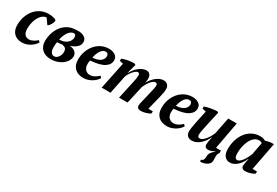

<svg xmlns="http://www.w3.org/2000/svg" viewBox="55 -1469 3798 2630"><g transform="rotate(30 1954.5 -153.5)"><path d="M412 -109Q399 -88 378 -66Q357 -44 329.5 -27Q302 -10 269 1Q236 12 199 12Q120 12 73.5 -35Q27 -82 27 -166Q27 -236 48.5 -299Q70 -362 109 -409.5Q148 -457 203.5 -484.5Q259 -512 327 -512Q372 -512 405.5 -502.5Q439 -493 450 -480Q451 -469 446.5 -452.5Q442 -436 433 -419.5Q424 -403 411.5 -388.5Q399 -374 386 -368L325 -455Q298 -455 270.5 -436.5Q243 -418 221 -383.5Q199 -349 185 -300.5Q171 -252 171 -191Q171 -130 196 -101.5Q221 -73 263 -73Q283 -73 301.5 -79.5Q320 -86 336 -95Q352 -104 365.5 -114.5Q379 -125 389 -134Z M931 -411Q931 -367 893 -332Q855 -297 793 -277Q827 -275 849.5 -265.5Q872 -256 886 -241.5Q900 -227 906 -210.5Q912 -194 912 -178Q912 -145 894.5 -111.5Q877 -78 843.5 -50.5Q810 -23 762 -5.5Q714 12 653 12Q608 12 573.5 -1Q539 -14 515 -37.5Q491 -61 478.5 -93.5Q466 -126 466 -165Q466 -214 476 -257.5Q486 -301 503 -337.5Q520 -374 542.5 -403Q565 -432 591 -452Q628 -482 675.5 -497Q723 -512 795 -512Q852 -512 891.5 -487Q931 -462 931 -411ZM767 -161Q767 -202 750 -218Q733 -234 697 -241Q681 -238 658.5 -236Q636 -234 617 -233Q615 -222 612.5 -201.5Q610 -181 610 -148Q610 -104 627 -74.5Q644 -45 679 -45Q694 -45 709.5 -53.5Q725 -62 737.5 -77.5Q750 -93 758.5 -114Q767 -135 767 -161ZM758 -455Q720 -455 684 -415Q648 -375 623 -280Q660 -278 691.5 -288.5Q723 -299 745 -317Q767 -335 779.5 -358.5Q792 -382 792 -408Q792 -426 784.5 -440.5Q777 -455 758 -455Z M1387 -109Q1376 -89 1355 -67.5Q1334 -46 1306 -28.5Q1278 -11 1244 0.5Q1210 12 1173 12Q1084 12 1034.5 -36.5Q985 -85 985 -174Q985 -243 1007 -304Q1029 -365 1068.5 -411.5Q1108 -458 1162.5 -485Q1217 -512 1282 -512Q1342 -512 1381 -484.5Q1420 -457 1420 -409Q1420 -341 1352.5 -297Q1285 -253 1134 -242Q1131 -228 1129.5 -213.5Q1128 -199 1128 -186Q1128 -129 1157 -98.5Q1186 -68 1231 -68Q1250 -68 1269 -74Q1288 -80 1305.5 -90Q1323 -100 1337.5 -111.5Q1352 -123 1363 -134ZM1259 -455Q1225 -455 1193.5 -418Q1162 -381 1141 -293Q1215 -295 1260.5 -326Q1306 -357 1306 -407Q1306 -427 1295.5 -441Q1285 -455 1259 -455Z M2075 -300Q2080 -323 2086 -349.5Q2092 -376 2092 -391Q2092 -410 2085.5 -421Q2079 -432 2062 -432Q2045 -432 2027 -419.5Q2009 -407 1992 -386.5Q1975 -366 1959.5 -340Q1944 -314 1932 -287L1867 0H1733L1794 -281Q1801 -312 1806 -341Q1811 -370 1811 -395Q1811 -432 1783 -432Q1769 -432 1751 -419Q1733 -406 1715 -385.5Q1697 -365 1681 -339Q1665 -313 1656 -286L1598 0H1458L1547 -429L1490 -442V-476Q1506 -484 1529.5 -491Q1553 -498 1579 -502.5Q1605 -507 1632 -509.5Q1659 -512 1682 -512L1703 -500L1664 -354H1668Q1683 -381 1704.5 -409.5Q1726 -438 1753 -460.5Q1780 -483 1811 -497.5Q1842 -512 1874 -512Q1886 -512 1899 -508Q1912 -504 1923.5 -493.5Q1935 -483 1942 -465Q1949 -447 1949 -419Q1949 -405 1946.5 -387Q1944 -369 1940 -354Q1957 -385 1980 -414Q2003 -443 2029.5 -464.5Q2056 -486 2085.5 -499Q2115 -512 2147 -512Q2185 -512 2209 -488Q2233 -464 2233 -422Q2233 -390 2227 -361Q2221 -332 2214 -300L2157 -69H2227V-35Q2217 -27 2199.5 -19Q2182 -11 2162 -5Q2142 1 2121 5Q2100 9 2082 9Q2046 9 2032 -5.5Q2018 -20 2018 -38Q2018 -67 2032 -118Z M2708 -109Q2697 -89 2676 -67.5Q2655 -46 2627 -28.5Q2599 -11 2565 0.5Q2531 12 2494 12Q2405 12 2355.5 -36.5Q2306 -85 2306 -174Q2306 -243 2328 -304Q2350 -365 2389.5 -411.5Q2429 -458 2483.5 -485Q2538 -512 2603 -512Q2663 -512 2702 -484.5Q2741 -457 2741 -409Q2741 -341 2673.5 -297Q2606 -253 2455 -242Q2452 -228 2450.5 -213.5Q2449 -199 2449 -186Q2449 -129 2478 -98.5Q2507 -68 2552 -68Q2571 -68 2590 -74Q2609 -80 2626.5 -90Q2644 -100 2658.5 -111.5Q2673 -123 2684 -134ZM2580 -455Q2546 -455 2514.5 -418Q2483 -381 2462 -293Q2536 -295 2581.5 -326Q2627 -357 2627 -407Q2627 -427 2616.5 -441Q2606 -455 2580 -455Z M3146 9Q3114 9 3101 -5.5Q3088 -20 3088 -36Q3088 -54 3092 -86Q3096 -118 3108 -160H3104Q3091 -136 3071 -106Q3051 -76 3024 -49.5Q2997 -23 2962 -5.5Q2927 12 2885 12Q2844 12 2818.5 -12.5Q2793 -37 2793 -82Q2793 -104 2799.5 -145Q2806 -186 2815.5 -234.5Q2825 -283 2836.5 -334.5Q2848 -386 2857 -429L2798 -442V-476Q2814 -482 2838 -488Q2862 -494 2888 -499Q2914 -504 2941 -507.5Q2968 -511 2990 -512L3012 -500Q2996 -425 2979.5 -357.5Q2963 -290 2949 -215Q2944 -191 2938.5 -162Q2933 -133 2933 -104Q2933 -86 2942.5 -77Q2952 -68 2966 -68Q2991 -68 3015.5 -87.5Q3040 -107 3060.5 -134.5Q3081 -162 3096.5 -191Q3112 -220 3119 -239L3171 -500H3306L3227 -69H3304V-29Q3291 -16 3286.5 -1Q3282 14 3281.5 30.5Q3281 47 3282.5 65Q3284 83 3283 101Q3283 128 3269.5 146.5Q3256 165 3235 177.5Q3214 190 3187.5 196.5Q3161 203 3134 205L3128 176Q3157 168 3165.5 147Q3174 126 3173 100Q3173 80 3177.5 65Q3182 50 3191 36.5Q3200 23 3213.5 9.5Q3227 -4 3245 -19L3242 -23Q3227 -13 3199.5 -2Q3172 9 3146 9Z M3561 -68Q3580 -68 3600.5 -85Q3621 -102 3639.5 -127.5Q3658 -153 3673.5 -183.5Q3689 -214 3700 -240L3737 -438Q3725 -446 3714.5 -449.5Q3704 -453 3687 -453Q3647 -453 3615 -426.5Q3583 -400 3561 -357.5Q3539 -315 3527.5 -262Q3516 -209 3516 -156Q3516 -110 3527 -89Q3538 -68 3561 -68ZM3685 -159Q3672 -127 3652.5 -96.5Q3633 -66 3608 -42Q3583 -18 3553 -3Q3523 12 3488 12Q3436 12 3405 -26Q3374 -64 3374 -139Q3374 -217 3395.5 -284.5Q3417 -352 3456.5 -402.5Q3496 -453 3552 -481.5Q3608 -510 3677 -510Q3703 -510 3721.5 -504Q3740 -498 3761 -489Q3787 -499 3817 -504Q3847 -509 3889 -509L3805 -69H3875V-35Q3865 -27 3848.5 -19Q3832 -11 3812.5 -5Q3793 1 3772.5 5Q3752 9 3734 9Q3699 9 3684 -6Q3669 -21 3669 -37Q3669 -55 3674 -84.5Q3679 -114 3689 -159Z"/></g></svg>

Font: PT Serif
Style: Bold Italic
Weight: 700
Italic angle: -12°
Designer: A.Korolkova, O.Umpeleva, V.Yefimov
Foundry: ParaType Ltd
Version: Version 1.000W OFL